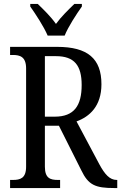

<svg xmlns="http://www.w3.org/2000/svg" viewBox="-20 -951 613 971"><path d="M221 -771H307C325 -816 367 -880 394 -918V-931H356C325 -901 289 -866 263 -830C238 -866 202 -901 171 -931H133V-918C160 -880 202 -816 221 -771ZM31 0H284V-41H273C235 -41 207 -49 207 -108V-315H278L391 -90C427 -15 462 0 558 0H573V-41H570C535 -41 510 -69 482 -121L367 -337C433 -361 493 -414 493 -525C493 -655 423 -714 269 -714H31V-673H45C81 -673 112 -664 112 -605V-108C112 -49 82 -41 45 -41H31ZM257 -361H207V-667H263C356 -667 393 -620 393 -521C393 -417 355 -361 257 -361Z"/></svg>

Font: Noto Serif Devanagari Condensed
Style: Regular
Weight: 400
Width: 3
Designer: Universal Thirst, Indian Type Foundry and the Monotype Design Team
Foundry: Monotype Imaging Inc.
Version: Version 2.004